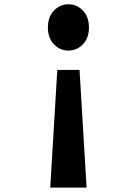

<svg xmlns="http://www.w3.org/2000/svg" viewBox="-20 -861 640 898"><path d="M248 -534H352L371 -216.5L385 16.5H215L229 -216.5ZM300 -841Q340 -841 368 -811.5Q396 -782 396 -732Q396 -683.5 368 -654Q340 -624.5 300 -624.5Q260.5 -624.5 232.2 -654Q204 -683.5 204 -732Q204 -782 232.2 -811.5Q260.5 -841 300 -841Z"/></svg>

Font: Spline Sans Mono
Style: Regular
Weight: 400
Monospace: yes
Designer: Eben Sorkin, Mirko Velimirovic
Foundry: Sorkin Type
Version: Version 1.004